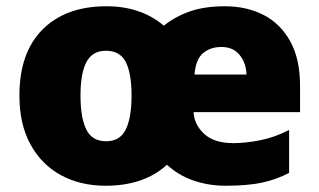

<svg xmlns="http://www.w3.org/2000/svg" viewBox="-20 -583 1020 613"><path d="M698 -563Q768 -563 822 -535Q876 -507 907 -450.5Q938 -394 938 -309V-225H598Q600 -185 632 -155.5Q664 -126 725 -126Q763 -126 809.5 -135Q856 -144 903 -168V-31Q863 -10 817 0Q771 10 700 10Q646 10 598 -6.5Q550 -23 513 -57Q440 10 317 10Q237 10 175 -23.5Q113 -57 77.5 -121.5Q42 -186 42 -278Q42 -415 116 -489Q190 -563 320 -563Q430 -563 503 -501Q539 -530 586 -546.5Q633 -563 698 -563ZM687 -433Q652 -433 628.5 -413.5Q605 -394 601 -345H767Q766 -381 745.5 -407Q725 -433 687 -433ZM318 -421Q275 -421 256 -385Q237 -349 237 -278Q237 -207 255.5 -169.5Q274 -132 319 -132Q363 -132 381.5 -169.5Q400 -207 400 -278Q400 -349 381.5 -385Q363 -421 318 -421Z"/></svg>

Font: Noto Sans Meetei Mayek Black
Style: Regular
Weight: 900
Designer: Monotype Design Team and Neelakash Kshetrimayum
Foundry: Monotype Imaging Inc.
Version: Version 2.002; ttfautohint (v1.8.4.7-5d5b)